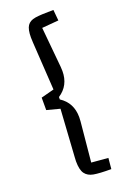

<svg xmlns="http://www.w3.org/2000/svg" viewBox="-152 -762 605 899"><g transform="rotate(-20 150.5 -312.5)"><path d="M244 30 239 84Q180 84 152 79Q124 74 110 55Q96 36 96 -7L97 -27L112 -263L47 -280V-342L112 -359L97 -598Q96 -607 96 -624Q96 -664 108 -682Q120 -700 148 -704.5Q176 -709 239 -709L244 -655L161 -648L180 -447Q181 -440 181 -426Q181 -354 124 -317V-305Q181 -268 181 -196Q181 -182 180 -175L161 23Z"/></g></svg>

Font: Changa ExtraLight
Style: Regular
Weight: 275
Designer: Eduardo Rodriguez Tunni
Foundry: Eduardo Rodriguez Tunni
Version: Version 2.002; ttfautohint (v1.5) -l 8 -r 50 -G 200 -x 14 -H